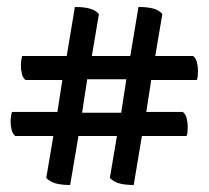

<svg xmlns="http://www.w3.org/2000/svg" viewBox="-20 -540 589 542"><path d="M178 -17.8Q152.6 -17.8 136.5 -22.5Q120.4 -27.2 110.6 -37.7L134.5 -179.1L161 -156.1H22.9Q15.5 -162.4 12.7 -173.9Q10 -185.3 10 -196Q10 -206.2 11.2 -212.9Q12.5 -219.7 13.5 -224H169L138.5 -201L159.5 -337.1L186 -314.1H51.9Q44.5 -320.4 41.7 -331.9Q39 -343.3 39 -354Q39 -364.2 40.2 -370.9Q41.5 -377.7 42.5 -382H195L164.5 -359L191.4 -520.3Q216.8 -520.3 233.1 -515.8Q249.5 -511.4 259.3 -500.4L235.4 -359L217.9 -382H365L344 -359L370.9 -520.3Q396.4 -520.3 412.7 -515.8Q429.1 -511.4 438.3 -500.4L414.4 -359L387.9 -382H525Q533 -376.2 536 -363.8Q538.9 -351.4 538.9 -339.3Q538.9 -331.5 538.2 -325Q537.5 -318.4 535.5 -314.1H380.5L410.4 -337.1L389.4 -201L362.9 -224H496Q504 -218.2 507 -206Q509.9 -193.8 509.9 -183.1Q509.9 -173.9 509.2 -166.5Q508.5 -159.1 506.5 -156.1H353.9L384.4 -179.1L357.5 -17.8Q332.2 -17.8 316.1 -22.5Q299.9 -27.2 290.1 -37.7L314 -179.1L331 -156.1H183.9L205.4 -179.1ZM208.5 -201 194.3 -221.8H340.4L318.9 -201L339.9 -337.1L354.6 -316.3H209.1L229.5 -337.1Z"/></svg>

Font: Petrona
Style: Italic
Weight: 400
Italic angle: -9°
Designer: Ringo R. Seeber
Foundry: Ringo R. Seeber
Version: Version 2.001; ttfautohint (v1.8.3)